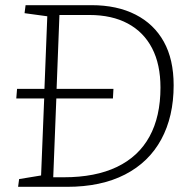

<svg xmlns="http://www.w3.org/2000/svg" viewBox="-20 -723 740 743"><path d="M334 -703Q433 -703 504.5 -666.5Q576 -630 614 -561.5Q652 -493 652 -393Q652 -272 604 -183.5Q556 -95 463.5 -47.5Q371 0 239 0H50L54 -30L139 -44L151 -342H43L46 -379H152L163 -660L75 -672L79 -703ZM227 -37Q349 -37 432.5 -77Q516 -117 558.5 -194.5Q601 -272 601 -384Q601 -474 568.5 -536.5Q536 -599 474.5 -632Q413 -665 326 -665H210L199 -379H419L417 -342H198L186 -37Z"/></svg>

Font: Literata 18pt ExtraLight
Style: Italic
Weight: 250
Italic angle: -2°
Designer: Latin by Veronika Burian and Jose Scaglione. Greek by Irene Vlachou. Cyrillic by Vera Evstafieva
Foundry: TypeTogether
Version: Version 3.103;gftools[0.9.29]